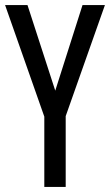

<svg xmlns="http://www.w3.org/2000/svg" viewBox="-20 -827 432 754"><path d="M197 -471 88 -807H0L154 -369V-93H238V-371L392 -807H304Z"/></svg>

Font: Noto Sans Kannada UI ExtraCondensed
Style: Regular
Weight: 400
Width: 2
Designer: Jelle Bosma - Monotype Design Team
Foundry: Monotype Imaging Inc.
Version: Version 2.005